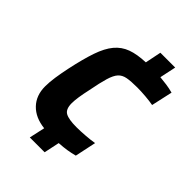

<svg xmlns="http://www.w3.org/2000/svg" viewBox="-208 -788 888 888"><g transform="rotate(45 236.0 -344.0)"><path d="M155 8 172 -69Q109 -76 73.5 -113Q38 -150 38 -209Q38 -237 43 -270.5Q48 -304 56 -342Q73 -422 91 -474.5Q109 -527 134.5 -557.5Q160 -588 197 -601.5Q234 -615 289 -617L305 -696H402L385 -616Q407 -614 428.5 -611Q450 -608 472 -602L449 -498Q428 -502 398 -504.5Q368 -507 343 -507Q302 -507 278 -502.5Q254 -498 240 -482.5Q226 -467 216 -433.5Q206 -400 195 -342Q180 -275 180 -241Q180 -202 201.5 -190Q223 -178 274 -178Q299 -178 331.5 -180.5Q364 -183 387 -187L365 -83Q342 -77 320.5 -73.5Q299 -70 268 -68L252 8Z"/></g></svg>

Font: Saira SemiBold
Style: Italic
Weight: 600
Italic angle: -12°
Designer: Hector Gatti with collaboration of the Omnibus-Type team
Foundry: Omnibus-Type
Version: Version 1.100; ttfautohint (v1.8.3)